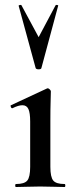

<svg xmlns="http://www.w3.org/2000/svg" viewBox="-20 -750 306 770"><path d="M44 0Q41 0 41 -6Q41 -12 44 -12Q78 -12 89.5 -26Q101 -40 101 -81V-263Q101 -297 94 -312.5Q87 -328 70 -328Q62 -328 52 -325Q42 -322 30 -316Q26 -315 23.5 -321Q21 -327 24 -328L168 -395Q170 -396 171 -396Q175 -396 179.5 -391.5Q184 -387 184 -384Q184 -373 183 -344Q182 -315 182 -264V-81Q182 -40 193.5 -26Q205 -12 239 -12Q242 -12 242 -6Q242 0 239 0Q219 0 194 -1Q169 -2 141 -2Q114 -2 88.5 -1Q63 0 44 0ZM55 -726Q54 -729 59.5 -730Q65 -731 66 -729L135 -601L203 -729Q205 -731 210 -730Q215 -729 213 -726L146 -477Q145 -472 135 -472Q125 -472 123 -477Z"/></svg>

Font: Cormorant Light SemiBold
Style: Regular
Weight: 600
Version: Version 4.000